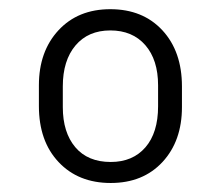

<svg xmlns="http://www.w3.org/2000/svg" viewBox="-20 -741 490 424"><path d="M65.9 -552.7Q65.9 -627.4 109.1 -674.1Q152.3 -720.7 223.6 -720.7Q295.4 -720.7 338.6 -674.1Q381.8 -627.4 381.8 -550.3V-504.4Q381.8 -429.7 338.9 -383.3Q295.9 -336.9 224.6 -336.9Q152.8 -336.9 109.4 -383.1Q65.9 -429.2 65.9 -506.8ZM118.7 -504.4Q118.7 -448.7 146.2 -416Q173.8 -383.3 224.6 -383.3Q272.9 -383.3 301 -415.5Q329.1 -447.8 329.1 -506.3V-552.7Q329.1 -608.9 300.8 -641.4Q272.5 -673.8 223.6 -673.8Q174.8 -673.8 146.7 -640.6Q118.7 -607.4 118.7 -550.3Z"/></svg>

Font: RobotoDraft Light
Style: Regular
Weight: 300
Version: Version 2.001151; 2014